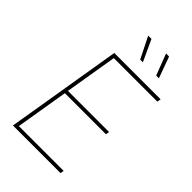

<svg xmlns="http://www.w3.org/2000/svg" viewBox="-276 -1039 1136 1136"><g transform="rotate(45 292.0 -471.0)"><path d="M67.9 0 188.5 -727.5H576.2L572.3 -704.1H208L153.3 -375H497.1L493.7 -352.5H149.9L95.2 -22.5H470.2L466.3 0ZM458.5 -808.1 407.2 -941.9H432.6L481 -808.1ZM324.7 -808.1 257.8 -941.9H285.2L347.2 -808.1Z"/></g></svg>

Font: Inter Thin
Style: Italic
Weight: 250
Italic angle: -9.3988°
Designer: Rasmus Andersson
Foundry: rsms
Version: Version 4.001;git-66647c0bb